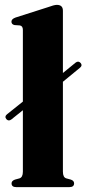

<svg xmlns="http://www.w3.org/2000/svg" viewBox="-20 -769 355 789"><path d="M6 -279.5Q-2.5 -290.5 9 -299.5L74 -351.5V-646Q74 -662.5 61.5 -664.5L39.5 -666Q27 -669 27 -680Q27 -691 44 -697L175.5 -739Q202.5 -749 213.5 -749Q238.5 -749 238.5 -725V-469L290.5 -511.5Q302 -520.5 311.5 -510Q320 -499.5 308.5 -490.5L238.5 -433V-63.5Q238.5 -40 252.5 -36L271 -31Q284.5 -26.5 284.5 -15.5Q284.5 0 264.5 0H47Q27.5 0 27.5 -15.5Q27.5 -26 41.5 -31L60 -36Q74 -40.5 74 -63.5V-316L26.5 -278Q15 -269.5 6 -279.5Z"/></svg>

Font: Fraunces 72pt
Style: Bold
Weight: 700
Version: Version 1.000;[b76b70a41]